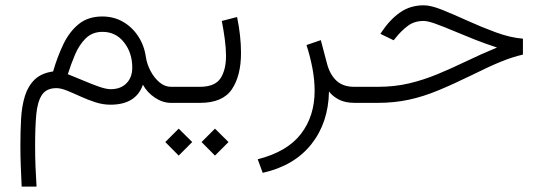

<svg xmlns="http://www.w3.org/2000/svg" viewBox="-20 -382 2012 713"><path d="M522 -168.5Q525.9 -143.6 539.1 -118.4Q552.2 -93.3 572 -76.4Q591.8 -59.6 615.2 -59.6H636.2V0H615.2Q584 0 555.2 -19.3Q526.4 -38.6 510.7 -67.4Q484.9 6.8 390.1 6.8Q362.3 6.8 333.7 -2.4Q305.2 -11.7 278.6 -23.9Q252 -36.1 229 -45.4Q206.1 -54.7 189.5 -54.7Q152.3 -54.7 135.7 -29.5Q119.1 -4.4 114.7 43Q110.4 90.3 110.4 157.2Q110.4 203.1 111.8 236.1Q113.3 269 115.7 311H60.5Q58.6 269 57.1 232.7Q55.7 196.3 55.7 159.7Q55.7 106 58.3 58.8Q61 11.7 72.5 -25.4Q84 -62.5 108.6 -86.4Q133.3 -110.4 177.2 -116.7Q193.4 -172.4 215.8 -218.8Q238.3 -265.1 272.9 -293Q307.6 -320.8 359.9 -320.8Q402.8 -320.8 437.3 -300.8Q471.7 -280.8 493.9 -246.3Q516.1 -211.9 522 -168.5ZM471.2 -130.9Q471.2 -186 440.4 -224.9Q409.7 -263.7 360.8 -263.7Q322.8 -263.7 298.3 -239.5Q273.9 -215.3 258.5 -179Q243.2 -142.6 231.9 -106.4Q260.7 -95.2 291 -82.3Q321.3 -69.3 347.7 -60.1Q374 -50.8 391.1 -50.8Q428.2 -50.8 449.7 -72.8Q471.2 -94.7 471.2 -130.9Z M615.7 -59.6H721.7Q777.8 -59.6 798.6 -90.8Q819.3 -122.1 819.3 -174.3Q819.3 -202.6 814.7 -237.1Q810.1 -271.5 803.7 -304.2L860.4 -318.8Q875 -248.5 875 -185.1Q875 -101.1 841.1 -50.5Q807.1 0 722.7 0H615.7ZM778.3 95.7 828.6 145.5 778.3 195.8 728.5 145.5ZM643.6 95.7 693.8 145.5 643.6 195.8 593.8 145.5Z M1297.9 0Q1261.2 0 1237.5 -12.7Q1213.9 -25.4 1201.7 -42.5Q1199.7 73.7 1136 153.8Q1072.3 233.9 955.6 259.8L937 209.5Q1046.4 181.6 1097.4 115.5Q1148.4 49.3 1148.4 -44.9Q1148.4 -84 1140.6 -126.5Q1132.8 -168.9 1118.2 -214.8L1171.4 -232.9L1194.3 -146Q1205.1 -105 1229.5 -82.3Q1253.9 -59.6 1295.4 -59.6H1319.3V0Z M1299.8 -59.6H1382.8Q1445.8 -59.6 1499.8 -72.5Q1553.7 -85.4 1605 -106.7Q1656.2 -127.9 1710 -153.8Q1763.7 -179.7 1825.7 -205.6Q1784.2 -218.8 1742.4 -235.4Q1700.7 -252 1663.1 -267.8Q1625.5 -283.7 1596.9 -293.9Q1568.4 -304.2 1553.2 -304.2Q1518.6 -304.2 1494.4 -285.9Q1470.2 -267.6 1450.7 -243.2L1441.9 -232.4L1392.6 -256.3L1398.4 -265.1Q1428.7 -310.1 1466.3 -336.2Q1503.9 -362.3 1553.7 -362.3Q1580.6 -362.3 1623.5 -345Q1666.5 -327.6 1718 -304.2Q1769.5 -280.8 1822.3 -261.5Q1875 -242.2 1921.9 -238.3V-179.2Q1886.2 -171.4 1841.8 -153.6Q1797.4 -135.7 1728 -101.1Q1661.1 -68.4 1606 -45.7Q1550.8 -22.9 1497.3 -11.5Q1443.8 0 1381.3 0H1299.8Z"/></svg>

Font: Vazirmatn UI NL ExtraLight
Style: Regular
Weight: 200
Designer: Saber Rastikerdar
Foundry: Saber Rastikerdar
Version: Version 33.003